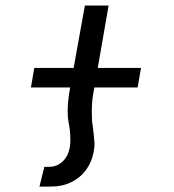

<svg xmlns="http://www.w3.org/2000/svg" viewBox="-20 -524 640 708"><path d="M143.5 91H163Q189 91 209.5 72.8Q230 54.5 237 22Q239.5 9.5 239.5 -8.5Q239.5 -42 232.5 -75Q229.5 -90 229.5 -112.5Q229.5 -147.5 236.5 -188.5L239 -201.5H94L106.5 -273.5H251.5L293 -503.5H380.5L340.5 -273.5H500L487.5 -201.5H328L323.5 -176.5Q318.5 -148 318.5 -112Q318.5 -78.5 321.5 -61.5Q325.5 -36.5 328 -2Q328.5 0.5 328.5 6.5Q328.5 21 325 38Q318 74.5 297 103Q276 131.5 242.8 147.8Q209.5 164 167.5 164H125.5Z"/></svg>

Font: JuliaMono
Style: Italic
Weight: 400
Italic angle: -9°
Monospace: yes
Designer: cormullion
Foundry: corm
Version: Version 0.057; ttfautohint (v1.8.4)